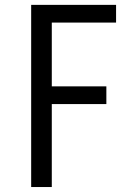

<svg xmlns="http://www.w3.org/2000/svg" viewBox="-20 -753 540 773"><path d="M105.5 0V-733.4H447.3V-662.1H188.5V-405.3H408.2V-334H188.5V0Z"/></svg>

Font: Gen Shin Gothic Monospace Normal
Style: Regular
Weight: 350
Designer: [Source Han Sans]
Ryoko NISHIZUKA  (kana & ideographs); Paul D. Hunt (Latin, Greek & Cyrillic); Wenlong ZHANG  (bopomofo
Version: Version 1.002.20150607